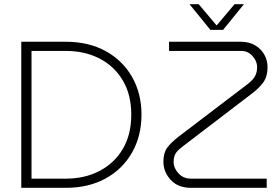

<svg xmlns="http://www.w3.org/2000/svg" viewBox="-20 -900 1344 920"><path d="M82 0V-700H295Q405 -700 486.5 -655Q568 -610 613 -531Q658 -452 658 -351Q658 -249 613 -169.5Q568 -90 486.5 -45Q405 0 295 0ZM131 -44H296Q386 -44 457 -81Q528 -118 568.5 -186.5Q609 -255 609 -351Q609 -446 568.5 -514.5Q528 -583 457 -619.5Q386 -656 296 -656H131ZM895 0Q833 0 798 -38Q763 -76 763 -126Q763 -167 781 -192Q799 -217 838 -247L1156 -489Q1188 -512 1200 -531.5Q1212 -551 1212 -579Q1212 -607 1190 -631.5Q1168 -656 1136 -656H790V-700H1133Q1174 -700 1203 -682.5Q1232 -665 1247 -637.5Q1262 -610 1262 -578Q1262 -534 1242 -506Q1222 -478 1185 -450L872 -211Q849 -194 836 -182Q823 -170 817.5 -156.5Q812 -143 812 -123Q812 -95 835 -69.5Q858 -44 896 -44H1258V0ZM988 -757 888 -880H932L1018 -778L1104 -880H1149L1049 -757Z"/></svg>

Font: MuseoModerno ExtraLight
Style: Regular
Weight: 200
Designer: Pablo Cosgaya, Héctor Gatti, Marcela Romero, and the Authors of The MuseoModerno Project.
Foundry: Omnibus-Type Team
Version: Version 1.001